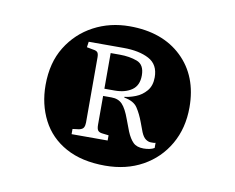

<svg xmlns="http://www.w3.org/2000/svg" viewBox="-50 -819 578 472"><g transform="rotate(10 239.0 -583.0)"><path d="M238 -409Q180 -409 140 -431Q100 -453 80 -492Q60 -531 60 -579Q60 -635 84.5 -674.5Q109 -714 149.5 -735.5Q190 -757 239 -757Q321 -757 369.5 -710.5Q418 -664 418 -586Q418 -534 395 -494Q372 -454 331.5 -431.5Q291 -409 238 -409ZM324 -467Q332 -467 339 -468.5Q346 -470 351 -473V-486Q349 -485 345.5 -485Q342 -485 339 -485Q333 -485 326.5 -489.5Q320 -494 315 -506L306 -530Q299 -549 289.5 -563.5Q280 -578 256 -582V-584Q268 -585 283.5 -591Q299 -597 310 -610Q321 -623 321 -644Q321 -676 296.5 -689Q272 -702 233 -702H146L144 -688L160 -685Q168 -684 171 -680.5Q174 -677 174 -668V-505Q174 -498 171.5 -493Q169 -488 160 -486L144 -484V-471H234V-484L217 -486Q210 -487 207 -491Q204 -495 204 -505V-577H225Q242 -577 252 -566.5Q262 -556 271 -531L282 -502Q289 -485 298 -476Q307 -467 324 -467ZM204 -595V-684H227Q251 -684 270 -677Q289 -670 289 -643Q289 -618 272.5 -606.5Q256 -595 230 -595Z"/></g></svg>

Font: Literata 18pt Light
Style: Regular
Weight: 300
Designer: Latin by Veronika Burian and Jose Scaglione. Greek by Irene Vlachou. Cyrillic by Vera Evstafieva.
Foundry: TypeTogether
Version: Version 3.103;gftools[0.9.29]